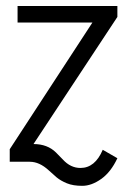

<svg xmlns="http://www.w3.org/2000/svg" viewBox="-20 -535 420 635"><path d="M78.6 0Q78.6 0 12.2 0V-41.5L285.6 -460.4H38.1V-515.1H368.2V-479Q368.2 -479 90.8 -58.6Q136.7 -58.6 165 -30.8Q177.2 -19 188 -7.3Q213.4 20.5 246.1 20.5Q294.4 20.5 319.8 -39.6L368.2 -11.7Q346.7 34.2 314.7 56.9Q282.7 79.6 252.2 79.6Q221.7 79.6 201.4 71.3Q181.2 63 167.5 51.8Q167.5 51.8 141.1 28.3Q110.4 0 78.6 0Z"/></svg>

Font: News Cycle
Style: Regular
Weight: 500
Version: Version 0.5.2